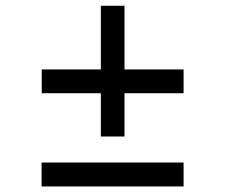

<svg xmlns="http://www.w3.org/2000/svg" viewBox="-20 -654 791 674"><path d="M126.5 -326.7H334V-174.8H417V-326.7H624.5V-410.2H417V-633.8H334V-410.2H126.5ZM126 0.5H624.5V-83.5H126Z"/></svg>

Font: Plaster
Style: Regular
Weight: 400
Designer: Eben Sorkin
Foundry: Eben Sorkin
Version: Version 1.007